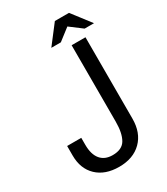

<svg xmlns="http://www.w3.org/2000/svg" viewBox="-223 -997 973 1118"><g transform="rotate(-30 264.0 -438.5)"><path d="M239 -55Q303 -55 327 -97Q351 -139 351 -216V-729H444V-182Q444 -87 388.5 -32Q333 23 238 23Q144 23 89.5 -29Q35 -81 35 -170V-234H130V-187Q130 -123 158 -89Q186 -55 239 -55ZM337 -900H432L528 -775H465L384 -836L305 -775H241Z"/></g></svg>

Font: ColatingCofangSans
Style: Regular
Weight: 400
Foundry: GNU
Version: Version 412.227;June 27, 2022;FontCreator 11.0.0.2412 32-bit